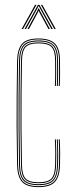

<svg xmlns="http://www.w3.org/2000/svg" viewBox="-20 -763 308 788"><path d="M138.2 5Q88.5 5 69.9 -17.2Q51.2 -39.5 50.2 -85Q48.5 -173.2 48.1 -242Q47.8 -310.8 48.4 -375Q49 -439.2 50.2 -514Q51.2 -560.5 69.9 -582.8Q88.5 -605 138.2 -605Q185.5 -605 205.9 -583.9Q226.2 -562.8 226.2 -514Q226.2 -490.8 226.5 -466.4Q226.8 -442 225.2 -410H221.2Q222.8 -442 222.5 -466.4Q222.2 -490.8 222.2 -514Q222.2 -561 203 -581Q183.8 -601 138.2 -601Q90.2 -601 72.8 -579.9Q55.2 -558.8 54.2 -514Q53 -440 52.4 -373Q51.8 -306 52.2 -236.4Q52.8 -166.8 54.2 -85Q55.2 -41 72.9 -20Q90.5 1 138.2 1Q182.8 1 201.8 -18.4Q220.8 -37.8 222.2 -85Q223 -108.2 222.9 -133.1Q222.8 -158 221.2 -191H225.2Q226.8 -159.2 226.9 -133Q227 -106.8 226.2 -85Q224.8 -37 205.1 -16Q185.5 5 138.2 5ZM138.2 -3Q92.8 -3 76 -22.2Q59.2 -41.5 58.2 -85Q56.8 -165 56.2 -234.1Q55.8 -303.2 56.2 -370.9Q56.8 -438.5 58.2 -514Q59.2 -557.8 75.8 -577.4Q92.2 -597 138.2 -597Q182 -597 200.1 -578.2Q218.2 -559.5 218.2 -514Q218.2 -495 218.5 -468.5Q218.8 -442 217.2 -410H213.2Q214.8 -442 214.5 -468.5Q214.2 -495 214.2 -514Q214.2 -558 197.4 -575.5Q180.5 -593 138.2 -593Q95.2 -593 79.1 -575Q63 -557 62.2 -513.8Q61 -440 60.4 -372.9Q59.8 -305.8 60.2 -236.1Q60.8 -166.5 62.2 -85.2Q63 -42.5 79.2 -24.8Q95.5 -7 138.2 -7Q180.2 -7 196.5 -24.4Q212.8 -41.8 214.2 -85.2Q215 -108 214.9 -133.5Q214.8 -159 213.2 -191H217.2Q218.8 -154.5 218.9 -129.6Q219 -104.8 218.2 -85.2Q216.5 -40 199.2 -21.5Q182 -3 138.2 -3ZM138.2 -11Q97.5 -11 82.2 -27.5Q67 -44 66.2 -85.2Q64.8 -164.8 64.2 -234.2Q63.8 -303.8 64.2 -371.6Q64.8 -439.5 66.2 -513.8Q67 -555.8 82.2 -572.4Q97.5 -589 138.2 -589Q178.8 -589 194.5 -572.6Q210.2 -556.2 210.2 -514Q210.2 -490.5 210.5 -466.2Q210.8 -442 209.2 -410H205.2Q206.8 -442 206.5 -466.2Q206.2 -490.5 206.2 -514Q206.2 -554.5 191.6 -569.8Q177 -585 138.2 -585Q99 -585 85 -569.4Q71 -553.8 70.2 -513.8Q69 -440.8 68.4 -373.4Q67.8 -306 68.2 -236.1Q68.8 -166.2 70.2 -85.2Q71 -46 85 -30.5Q99 -15 138.2 -15Q176.2 -15 190.6 -29.9Q205 -44.8 206.2 -85.5Q207 -108.5 206.9 -133.6Q206.8 -158.8 205.2 -191H209.2Q210.8 -157.8 210.9 -132.4Q211 -107 210.2 -85.5Q209 -43 193.4 -27Q177.8 -11 138.2 -11ZM68.8 -644 123.8 -743H129.8L74.8 -644ZM80.8 -644 135.8 -743H141.8L196.8 -644H190.8L143.8 -729.2L139.8 -737.5H137.8L133.8 -729.2L86.8 -644ZM202.8 -644 147.8 -743H153.8L208.8 -644ZM92.8 -644 132.8 -717.8 137.8 -728.8H139.8L144.8 -717.8L184.8 -644H178.8L141.2 -713.2L139.8 -718H137.8L136.2 -713.2L98.8 -644Z"/></svg>

Font: Big Shoulders Inline Display Thin
Style: Regular
Weight: 100
Designer: Patric King
Foundry: XO Type Co
Version: Version 1.000